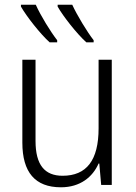

<svg xmlns="http://www.w3.org/2000/svg" viewBox="-20 -786 576 816"><path d="M287 -766H225V-758C248 -717 307 -642 347 -606H378V-615C350 -651 307 -722 287 -766ZM132 -766H69V-758C93 -716 151 -642 191 -606H223V-615C195 -651 153 -719 132 -766ZM455 -532H399V-241C399 -105 348 -39 246 -39C170 -39 131 -85 131 -187V-532H75V-180C75 -54 129 10 239 10C321 10 374 -34 399 -91H402L410 0H455Z"/></svg>

Font: Noto Sans SemiCondensed Light
Style: Regular
Weight: 300
Width: 4
Designer: Monotype Design Team
Foundry: Monotype Imaging Inc.
Version: Version 2.013